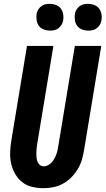

<svg xmlns="http://www.w3.org/2000/svg" viewBox="-20 -975 552 1003"><path d="M207 8Q176 8 147 1Q118 -6 96 -23.5Q74 -41 59.5 -66Q45 -91 38.5 -119.5Q32 -148 33 -178.5Q34 -209 39 -240L121 -735H259L174 -221Q172 -209 171 -197.5Q170 -186 170 -174.5Q170 -163 171 -151.5Q172 -140 176 -130Q180 -120 188.5 -113Q197 -106 208 -106Q225 -106 239.5 -117.5Q254 -129 263 -144.5Q272 -160 277 -176.5Q282 -193 284 -209L371 -735H509L419 -190Q415 -165 407.5 -140Q400 -115 386 -91.5Q372 -68 352 -48Q332 -28 308 -15Q284 -2 258 3Q232 8 207 8ZM441 -815Q424 -815 408.5 -821Q393 -827 383.5 -839.5Q374 -852 371.5 -868.5Q369 -885 371 -902Q373 -914 379.5 -924.5Q386 -935 395.5 -942.5Q405 -950 417 -952.5Q429 -955 440 -955Q457 -955 472.5 -949Q488 -943 497.5 -930.5Q507 -918 510 -901.5Q513 -885 510 -868Q508 -856 501.5 -845.5Q495 -835 485.5 -827.5Q476 -820 464 -817.5Q452 -815 441 -815ZM241 -815Q224 -815 208.5 -821Q193 -827 183.5 -839.5Q174 -852 171.5 -868.5Q169 -885 171 -902Q173 -914 179.5 -924.5Q186 -935 195.5 -942.5Q205 -950 217 -952.5Q229 -955 240 -955Q257 -955 272.5 -949Q288 -943 297.5 -930.5Q307 -918 310 -901.5Q313 -885 310 -868Q308 -856 301.5 -845.5Q295 -835 285.5 -827.5Q276 -820 264 -817.5Q252 -815 241 -815Z"/></svg>

Font: Iosevka Curly Heavy
Style: Italic
Weight: 900
Italic angle: -9°
Monospace: yes
Designer: Belleve Invis
Foundry: Belleve Invis
Version: Version 22.1.2; ttfautohint (v1.8.4)